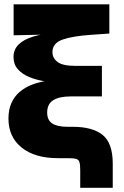

<svg xmlns="http://www.w3.org/2000/svg" viewBox="-20 -748 588 908"><path d="M359.4 140.1V56.6Q359.4 30.8 355.7 18.8Q352.1 6.8 339.8 3.4Q327.6 0 301.3 0H253.9Q145 0 82.5 -50Q20 -100.1 20 -187Q20 -229.5 33.9 -260.7Q47.9 -292 72.8 -313.2Q97.7 -334.5 130.4 -347.2Q163.1 -359.9 200.7 -365.5Q238.3 -371.1 277.8 -371.1V-356.9Q234.9 -356.9 193.4 -363.3Q151.9 -369.6 117.9 -383.8Q84 -397.9 64 -421.1Q43.9 -444.3 43.9 -478.5Q43.9 -513.7 68.1 -537.6Q92.3 -561.5 137.7 -575.2Q183.1 -588.9 246.6 -593.8V-585.4L44.4 -581.1V-727.5H497.1V-589.4L413.1 -583.5Q323.7 -577.6 275.9 -560.8Q228 -543.9 228 -501.5Q228 -473.1 252.4 -454.8Q276.9 -436.5 335.9 -436.5H461.9V-292H314.5Q259.8 -292 231.4 -273.9Q203.1 -255.9 203.1 -215.8Q203.1 -179.7 227.1 -164.1Q251 -148.4 299.8 -148.4H323.7Q417 -148.4 465.1 -110.1Q513.2 -71.8 513.2 26.4V140.1Z"/></svg>

Font: Inter 24pt Black
Style: Regular
Weight: 900
Designer: Rasmus Andersson
Foundry: rsms
Version: Version 4.001;git-66647c0bb